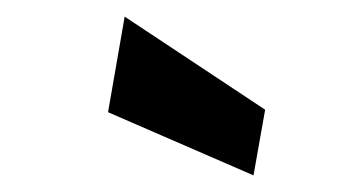

<svg xmlns="http://www.w3.org/2000/svg" viewBox="-20 -781 429 231"><path d="M285 -570 110 -646 130 -761 299 -649Z"/></svg>

Font: Cabin VF Beta
Style: Italic
Weight: 400
Italic angle: -7°
Designer: Pablo Impallari
Foundry: Pablo Impallari. http://www.impallari.com Igino Marini. http://www.ikern.com
Version: Version 2.300